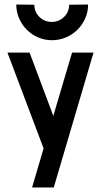

<svg xmlns="http://www.w3.org/2000/svg" viewBox="-20 -681 448 850"><path d="M394 -448 218 149H122L173 -24L13 -448H111L216 -168L299 -448ZM370 -661Q370 -628 357 -599Q344 -570 322 -548.5Q300 -527 271 -515Q242 -503 210 -503Q177 -503 148.5 -515.5Q120 -528 98.5 -549.5Q77 -571 64.5 -600Q52 -629 52 -661L132 -660Q132 -628 154.5 -606Q177 -584 209 -584Q241 -584 263.5 -606Q286 -628 286 -660Z"/></svg>

Font: Fundamental  Brigade
Style: Regular
Weight: 400
Designer: Peter Wiegel, original typeface by Arno Drescher 1935
Foundry: Peter Wiegel
Version: Version 0.000 2012 initial release